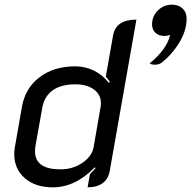

<svg xmlns="http://www.w3.org/2000/svg" viewBox="-20 -793 819 822"><path d="M708 -644Q704 -642 697.5 -640.5Q691 -639 685 -639Q660 -639 645.5 -652.5Q631 -666 631 -689Q631 -724 656 -748.5Q681 -773 716 -773Q745 -773 762 -756.5Q779 -740 779 -714Q779 -662 747.5 -610.5Q716 -559 671 -524Q660 -516 642 -516Q627 -516 621 -522Q659 -553 681 -584.5Q703 -616 708 -644ZM41 -133Q41 -149 44 -165L74 -336Q88 -416 149.5 -462.5Q211 -509 302 -509Q345 -509 382.5 -490.5Q420 -472 446 -438L450 -443Q440 -458 433 -465L464 -641Q476 -709 564 -709L450 -62Q444 -27 419.5 -9Q395 9 355 9L365 -47L389 -73L386 -77Q303 9 206 9Q131 9 86 -30.5Q41 -70 41 -133ZM381 -164 411 -337Q412 -342 412 -352Q412 -388 382 -410Q352 -432 302 -432Q242 -432 206 -406.5Q170 -381 161 -332L132 -169Q130 -161 130 -145Q130 -68 239 -68Q292 -68 333 -96Q374 -124 381 -164Z"/></svg>

Font: K2D
Style: Italic
Weight: 400
Italic angle: -10°
Designer: Katatrad Aksorn Co.,Ltd.
Foundry: Cadson Demak Co.,Ltd.
Version: Version 1.000; ttfautohint (v1.6)